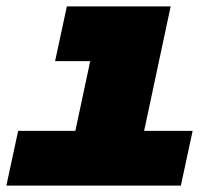

<svg xmlns="http://www.w3.org/2000/svg" viewBox="-23 -583 693 603"><path d="M177 0 297 -563H513L393 0ZM-3 0 34 -172H582L545 0ZM150 -391 187 -563H405L368 -391Z"/></svg>

Font: Azeret Mono Thin Black
Style: Italic
Weight: 900
Italic angle: -12°
Version: Version 1.002